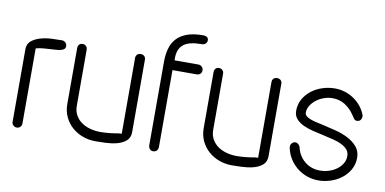

<svg xmlns="http://www.w3.org/2000/svg" viewBox="-70 -931 2275 1134"><g transform="rotate(10 1067.5 -364.0)"><path d="M106 -29Q106 -17 97.5 -8.5Q89 0 76 0Q65 0 56 -8.5Q47 -17 47 -29V-464Q47 -497 69 -515Q91 -533 123 -542Q155 -551 190 -552.5Q225 -554 252 -554Q263 -554 272 -545Q281 -536 281 -525Q281 -513 274 -506.5Q267 -500 255 -497Q243 -494 228 -493L196 -491Q179 -490 152.5 -488Q126 -486 106 -480Z M694 -527Q694 -539 702 -547Q710 -555 723 -555Q737 -555 745 -547Q753 -539 753 -527V-92Q753 -57 730.5 -38.5Q708 -20 676.5 -12Q645 -4 609.5 -2.5Q574 -1 549 -1Q508 -1 471.5 -14.5Q435 -28 407 -53Q379 -78 363 -112.5Q347 -147 347 -189V-524Q347 -538 354.5 -546Q362 -554 376 -554Q387 -554 395.5 -546Q404 -538 404 -524V-189Q404 -155 418.5 -130.5Q433 -106 456 -90.5Q479 -75 508 -67.5Q537 -60 567 -60Q595 -60 626 -63.5Q657 -67 677 -71Q679 -71 685.5 -71.5Q692 -72 694 -72Z M866 -535Q866 -576 875.5 -611.5Q885 -647 908 -673Q931 -699 970 -713.5Q1009 -728 1068 -728Q1082 -728 1090.5 -722Q1099 -716 1099 -703Q1099 -691 1090.5 -683Q1082 -675 1068 -675Q994 -675 961 -650Q928 -625 926 -574V-553H1068Q1082 -553 1090.5 -544Q1099 -535 1099 -524Q1099 -510 1090.5 -502Q1082 -494 1068 -494H924V-33Q924 -20 916 -11Q908 -2 894 -2Q882 -2 874 -11Q866 -20 866 -33Z M1512 -527Q1512 -539 1520 -547Q1528 -555 1541 -555Q1555 -555 1563 -547Q1571 -539 1571 -527V-92Q1571 -57 1548.5 -38.5Q1526 -20 1494.5 -12Q1463 -4 1427.5 -2.5Q1392 -1 1367 -1Q1326 -1 1289.5 -14.5Q1253 -28 1225 -53Q1197 -78 1181 -112.5Q1165 -147 1165 -189V-524Q1165 -538 1172.5 -546Q1180 -554 1194 -554Q1205 -554 1213.5 -546Q1222 -538 1222 -524V-189Q1222 -155 1236.5 -130.5Q1251 -106 1274 -90.5Q1297 -75 1326 -67.5Q1355 -60 1385 -60Q1413 -60 1444 -63.5Q1475 -67 1495 -71Q1497 -71 1503.5 -71.5Q1510 -72 1512 -72Z M2076 -427Q2079 -412 2071.5 -400Q2064 -388 2048 -388Q2037 -388 2030 -397.5Q2023 -407 2016 -418Q1993 -453 1959.5 -474Q1926 -495 1885 -495Q1859 -495 1833.5 -486Q1808 -477 1788 -461.5Q1768 -446 1755.5 -426Q1743 -406 1743 -384Q1743 -372 1752 -364Q1761 -356 1776 -350Q1791 -344 1812 -339Q1833 -334 1857 -329Q1893 -321 1934 -310.5Q1975 -300 2009 -282.5Q2043 -265 2065.5 -238.5Q2088 -212 2088 -173Q2088 -133 2069.5 -101Q2051 -69 2022 -47Q1993 -25 1957 -13.5Q1921 -2 1886 -2Q1848 -2 1815 -14Q1782 -26 1755.5 -47.5Q1729 -69 1711 -98Q1693 -127 1686 -160Q1682 -176 1691 -188Q1700 -200 1714 -200Q1723 -200 1731.5 -192.5Q1740 -185 1742 -177Q1753 -126 1791.5 -93.5Q1830 -61 1885 -61Q1911 -61 1937 -69Q1963 -77 1983.5 -92Q2004 -107 2016.5 -127.5Q2029 -148 2029 -173Q2029 -196 2015.5 -211.5Q2002 -227 1979.5 -238Q1957 -249 1928 -256L1868 -270Q1835 -277 1802.5 -285Q1770 -293 1744 -305.5Q1718 -318 1701.5 -337Q1685 -356 1685 -384Q1685 -424 1703 -455.5Q1721 -487 1750 -509Q1779 -531 1815 -542.5Q1851 -554 1888 -554Q1951 -554 2002.5 -519Q2054 -484 2076 -427Z"/></g></svg>

Font: VDS
Style: Thin
Weight: 100
Width: 0
Designer: artmaker
Foundry: artmaker
Version: Version 1.000 2012 initial release